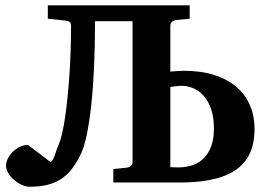

<svg xmlns="http://www.w3.org/2000/svg" viewBox="-20 -691 1021 727"><path d="M790 -204.1Q790 -248.5 778.8 -279.5Q767.6 -310.5 749.8 -329.8Q731.9 -349.1 710.2 -357.7Q688.5 -366.2 668 -366.2Q660.6 -366.2 647.7 -364.7Q634.8 -363.3 625 -361.8V-58.1Q630.9 -58.1 638.7 -57.6Q646.5 -57.1 654.8 -57.1Q685.1 -57.1 710 -65.9Q734.9 -74.7 752.7 -93Q770.5 -111.3 780.3 -138.9Q790 -166.5 790 -204.1ZM943.8 -204.1Q943.8 -175.3 938.7 -149.2Q933.6 -123 921.1 -100.3Q908.7 -77.6 887.7 -59.1Q866.7 -40.5 835.2 -27.3Q803.7 -14.2 760.5 -7.1Q717.3 0 660.2 0H409.2V-50.8L460 -56.2Q469.2 -57.1 475.6 -62.7Q481.9 -68.4 481.9 -78.1V-610.8H339.8Q339.8 -513.7 335.9 -432.6Q332 -351.6 325 -288.1Q317.9 -224.6 308.3 -179.7Q298.8 -134.8 287.1 -109.9Q271 -76.2 252.7 -52.2Q234.4 -28.3 211.2 -13.2Q188 2 158.9 9Q129.9 16.1 91.8 16.1Q77.6 16.1 62 8.8Q46.4 1.5 33.2 -10Q20 -21.5 11.5 -35.6Q2.9 -49.8 2.9 -64Q2.9 -76.2 9.5 -90.1Q16.1 -104 27.6 -115.5Q39.1 -127 54 -134.5Q68.8 -142.1 85.9 -142.1L171.9 -77.1Q176.8 -80.1 180.7 -87.2Q184.6 -94.2 187.7 -103.5Q190.9 -112.8 194.3 -123.3Q197.8 -133.8 202.1 -143.1Q209 -159.2 215.3 -186.5Q221.7 -213.9 226.8 -249.3Q231.9 -284.7 236.1 -326.2Q240.2 -367.7 243.2 -412.1Q246.1 -456.5 247.6 -502.7Q249 -548.8 249 -592.8Q249 -602.5 245.1 -606.9Q241.2 -611.3 229 -612.8L161.1 -620.1V-670.9H698.2V-620.1L647 -615.2Q637.7 -614.3 631.3 -608.4Q625 -602.5 625 -592.8V-419.9Q637.2 -420.9 651.1 -421.9Q665 -422.9 676.8 -422.9Q742.2 -422.9 792 -406.7Q841.8 -390.6 875.5 -361.6Q909.2 -332.5 926.5 -292.2Q943.8 -252 943.8 -204.1Z"/></svg>

Font: Charis SIL
Style: Bold
Weight: 700
Foundry: SIL International
Version: Version 4.112